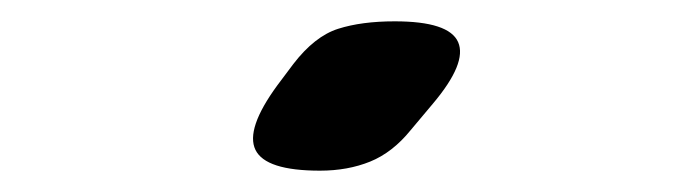

<svg xmlns="http://www.w3.org/2000/svg" viewBox="-20 -805 640 180"><path d="M365 -683Q348 -662 327 -653.5Q306 -645 280 -645Q229 -645 219.5 -664.5Q210 -684 240 -725L255 -745Q275 -771 297 -778Q319 -785 350 -785Q401 -785 409.5 -765.5Q418 -746 386 -708Z"/></svg>

Font: Maple Mono ExtraBold
Style: Regular
Weight: 800
Monospace: yes
Designer: subframe7536
Version: Version 7.000